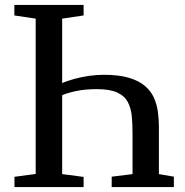

<svg xmlns="http://www.w3.org/2000/svg" viewBox="-20 -763 753 783"><path d="M227.5 -421.5Q252.5 -433 282.8 -441.2Q313 -449.5 344.2 -453.8Q375.5 -458 404 -458Q464 -458 504.8 -446Q545.5 -434 570.2 -413.2Q595 -392.5 607.2 -365.5Q619.5 -338.5 623.8 -307.8Q628 -277 628 -245V-53L689 -42.5V0H435.5V-42.5L520.5 -53V-218.5Q520.5 -256 517.5 -288.5Q514.5 -321 501.5 -346.2Q488.5 -371.5 458.5 -385.5Q428.5 -399.5 374.5 -399.5Q325.5 -399.5 287 -391Q248.5 -382.5 227.5 -372ZM125.5 -53.5V-687L38.5 -700V-743H321V-700L233.5 -687V-53L321 -41.5V0H39V-42Z"/></svg>

Font: Merriweather 48pt
Style: Regular
Weight: 400
Version: Version 2.100